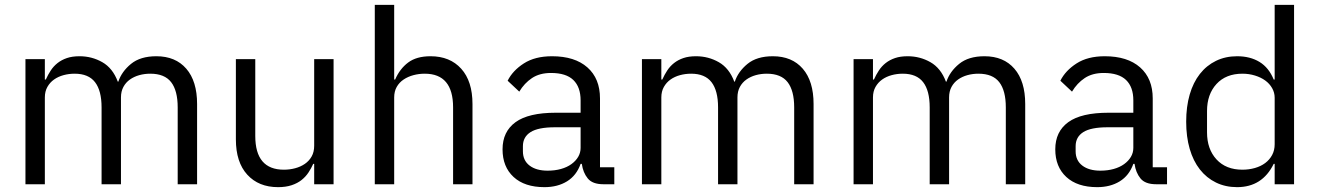

<svg xmlns="http://www.w3.org/2000/svg" viewBox="-20 -760 5443 792"><path d="M85 0V-516H165V-432H169Q178 -452 189.5 -469.5Q201 -487 217.5 -500Q234 -513 256 -520.5Q278 -528 308 -528Q359 -528 402 -503.5Q445 -479 466 -423H468Q482 -465 520.5 -496.5Q559 -528 625 -528Q704 -528 748.5 -476.5Q793 -425 793 -331V0H713V-317Q713 -386 686 -421Q659 -456 600 -456Q576 -456 554.5 -450Q533 -444 516 -432Q499 -420 489 -401.5Q479 -383 479 -358V0H399V-317Q399 -386 372 -421Q345 -456 288 -456Q264 -456 242 -450Q220 -444 203 -432Q186 -420 175.5 -401.5Q165 -383 165 -358V0Z M1276 -84H1272Q1264 -66 1252.5 -48.5Q1241 -31 1224 -17.5Q1207 -4 1183 4Q1159 12 1127 12Q1047 12 1000 -39.5Q953 -91 953 -185V-516H1033V-199Q1033 -60 1151 -60Q1175 -60 1197.5 -66Q1220 -72 1237.5 -84Q1255 -96 1265.5 -114.5Q1276 -133 1276 -159V-516H1356V0H1276Z M1526 -740H1606V-432H1610Q1629 -476 1663.5 -502Q1698 -528 1756 -528Q1836 -528 1882.5 -476.5Q1929 -425 1929 -331V0H1849V-317Q1849 -456 1732 -456Q1708 -456 1685.5 -450Q1663 -444 1645 -432Q1627 -420 1616.5 -401.5Q1606 -383 1606 -358V0H1526Z M2469 0Q2424 0 2404.5 -24Q2385 -48 2380 -84H2375Q2358 -36 2319 -12Q2280 12 2226 12Q2144 12 2098.5 -30Q2053 -72 2053 -144Q2053 -217 2106.5 -256Q2160 -295 2273 -295H2375V-346Q2375 -401 2345 -430Q2315 -459 2253 -459Q2206 -459 2174.5 -438Q2143 -417 2122 -382L2074 -427Q2095 -469 2141 -498.5Q2187 -528 2257 -528Q2351 -528 2403 -482Q2455 -436 2455 -354V-70H2514V0ZM2239 -56Q2269 -56 2294 -63Q2319 -70 2337 -83Q2355 -96 2365 -113Q2375 -130 2375 -150V-235H2269Q2200 -235 2168.5 -215Q2137 -195 2137 -157V-136Q2137 -98 2164.5 -77Q2192 -56 2239 -56Z M2628 0V-516H2708V-432H2712Q2721 -452 2732.5 -469.5Q2744 -487 2760.5 -500Q2777 -513 2799 -520.5Q2821 -528 2851 -528Q2902 -528 2945 -503.5Q2988 -479 3009 -423H3011Q3025 -465 3063.5 -496.5Q3102 -528 3168 -528Q3247 -528 3291.5 -476.5Q3336 -425 3336 -331V0H3256V-317Q3256 -386 3229 -421Q3202 -456 3143 -456Q3119 -456 3097.5 -450Q3076 -444 3059 -432Q3042 -420 3032 -401.5Q3022 -383 3022 -358V0H2942V-317Q2942 -386 2915 -421Q2888 -456 2831 -456Q2807 -456 2785 -450Q2763 -444 2746 -432Q2729 -420 2718.5 -401.5Q2708 -383 2708 -358V0Z M3501 0V-516H3581V-432H3585Q3594 -452 3605.5 -469.5Q3617 -487 3633.5 -500Q3650 -513 3672 -520.5Q3694 -528 3724 -528Q3775 -528 3818 -503.5Q3861 -479 3882 -423H3884Q3898 -465 3936.5 -496.5Q3975 -528 4041 -528Q4120 -528 4164.5 -476.5Q4209 -425 4209 -331V0H4129V-317Q4129 -386 4102 -421Q4075 -456 4016 -456Q3992 -456 3970.5 -450Q3949 -444 3932 -432Q3915 -420 3905 -401.5Q3895 -383 3895 -358V0H3815V-317Q3815 -386 3788 -421Q3761 -456 3704 -456Q3680 -456 3658 -450Q3636 -444 3619 -432Q3602 -420 3591.5 -401.5Q3581 -383 3581 -358V0Z M4749 0Q4704 0 4684.5 -24Q4665 -48 4660 -84H4655Q4638 -36 4599 -12Q4560 12 4506 12Q4424 12 4378.5 -30Q4333 -72 4333 -144Q4333 -217 4386.5 -256Q4440 -295 4553 -295H4655V-346Q4655 -401 4625 -430Q4595 -459 4533 -459Q4486 -459 4454.5 -438Q4423 -417 4402 -382L4354 -427Q4375 -469 4421 -498.5Q4467 -528 4537 -528Q4631 -528 4683 -482Q4735 -436 4735 -354V-70H4794V0ZM4519 -56Q4549 -56 4574 -63Q4599 -70 4617 -83Q4635 -96 4645 -113Q4655 -130 4655 -150V-235H4549Q4480 -235 4448.5 -215Q4417 -195 4417 -157V-136Q4417 -98 4444.5 -77Q4472 -56 4519 -56Z M5238 -84H5234Q5187 12 5083 12Q5035 12 4996 -7Q4957 -26 4929.5 -61Q4902 -96 4887.5 -146Q4873 -196 4873 -258Q4873 -320 4887.5 -370Q4902 -420 4929.5 -455Q4957 -490 4996 -509Q5035 -528 5083 -528Q5137 -528 5175.5 -504.5Q5214 -481 5234 -432H5238V-740H5318V0H5238ZM5105 -60Q5132 -60 5156.5 -67Q5181 -74 5199 -87.5Q5217 -101 5227.5 -120.5Q5238 -140 5238 -165V-357Q5238 -378 5227.5 -396.5Q5217 -415 5199 -428Q5181 -441 5156.5 -448.5Q5132 -456 5105 -456Q5037 -456 4998 -413.5Q4959 -371 4959 -302V-214Q4959 -145 4998 -102.5Q5037 -60 5105 -60Z"/></svg>

Font: IBM Plex Sans Arabic
Style: Regular
Weight: 400
Designer: Mike Abbink, Paul van der Laan, Pieter van Rosmalen, Wael Morcos, Khajak Apelian
Foundry: Bold Monday
Version: Version 1.005